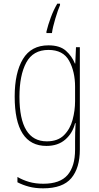

<svg xmlns="http://www.w3.org/2000/svg" viewBox="-20 -785 540 1046"><path d="M263 -605Q267 -636 281.5 -684Q296 -732 307 -757V-765H292Q272 -731 257 -690.5Q242 -650 233 -613V-605ZM86 -258Q86 -375 123 -444Q160 -513 244 -513Q324 -513 356.5 -454Q389 -395 389 -312V-234Q389 -183 375.5 -132.5Q362 -82 328.5 -48.5Q295 -15 235 -15Q86 -15 86 -258ZM415 30V-528H394L390 -439H388Q372 -479 339 -508.5Q306 -538 244 -538Q150 -538 105 -463.5Q60 -389 60 -259Q60 10 233 10Q296 10 336 -25Q376 -60 389 -114H392Q390 -84 389.5 -62.5Q389 -41 389 -15V30Q389 121 348 168.5Q307 216 216 216Q173 216 138.5 206Q104 196 75 179V208Q104 223 138 232Q172 241 215 241Q322 241 368.5 185.5Q415 130 415 30Z"/></svg>

Font: Noto Sans Mono UI Condensed Thin
Style: Regular
Weight: 250
Width: 3
Designer: Monotype Design team
Foundry: Monotype Imaging Inc.
Version: 1.000